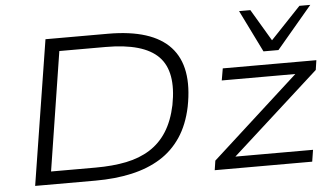

<svg xmlns="http://www.w3.org/2000/svg" viewBox="-52 -845 1621 932"><g transform="rotate(-5 758.5 -379.5)"><path d="M83 0 195 -705H499Q714 -705 803 -608Q892 -511 854 -318Q836 -232 795.5 -171.5Q755 -111 694.5 -73.5Q634 -36 554 -18Q474 0 377 0ZM166 -63H383Q467 -63 533 -76.5Q599 -90 649 -121.5Q699 -153 732 -205Q765 -257 781 -333Q812 -494 739.5 -568Q667 -642 483 -642H257ZM958 0 965 -46 1416 -456 1412 -431H1030L1040 -489H1496L1489 -442L1036 -32L1040 -57H1442L1433 0ZM1244 -554 1143 -759H1198L1290 -604L1437 -759H1490L1317 -554Z"/></g></svg>

Font: Nunito Sans 10pt Expanded Light
Style: Italic
Weight: 300
Width: 7
Italic angle: -9°
Designer: Vernon Adams
Foundry: Vernon Adams
Version: Version 3.101;gftools[0.9.27]